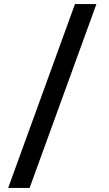

<svg xmlns="http://www.w3.org/2000/svg" viewBox="-20 -820 532 940"><path d="M20 100 347 -800H452L125 100Z"/></svg>

Font: Laverick
Style: Regular
Weight: 400
Designer: Daniel Pimley
Foundry: Daniel Pimley
Version: Version 1.000;PS 001.001;hotconv 1.0.56